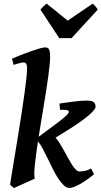

<svg xmlns="http://www.w3.org/2000/svg" viewBox="-20 -999 549 1040"><path d="M251.5 -691.9Q251.5 -672.9 248.5 -644.5Q245.6 -616.2 241 -581.5Q236.3 -546.9 230 -507.1Q223.6 -467.3 216.8 -425.5Q210 -383.8 202.9 -341.1Q195.8 -298.3 189.5 -258.3L272.5 -319.8Q306.2 -344.7 326.4 -361.6Q346.7 -378.4 351.6 -388.2Q356.4 -397.9 345.2 -401.6Q334 -405.3 305.7 -404.3L301.8 -438Q341.3 -443.8 380.1 -449Q418.9 -454.1 449.7 -454.1Q478.5 -454.1 488 -445.6Q497.6 -437 497.6 -420.4Q497.6 -413.1 487.1 -400.4Q476.6 -387.7 456.3 -370.8Q436 -354 407.2 -333.7Q378.4 -313.5 341.8 -291L280.8 -253.4Q293 -239.7 304.7 -220.9Q316.4 -202.1 327.6 -181.6Q338.9 -161.1 349.6 -141.4Q360.4 -121.6 370.6 -105.7Q380.9 -89.8 390.9 -80.1Q400.9 -70.3 410.6 -70.3Q421.9 -70.3 438.5 -73.2Q455.1 -76.2 473.6 -86.4L489.3 -55.2Q473.1 -41.5 454.6 -28.3Q436 -15.1 418 -4.6Q399.9 5.9 383.8 12.5Q367.7 19 356.9 19Q340.3 19 325 4.4Q309.6 -10.3 294.7 -33.2Q279.8 -56.2 265.6 -84.7Q251.5 -113.3 237.8 -141.4Q224.1 -169.4 211.2 -193.8Q198.2 -218.3 185.5 -233.4Q180.2 -196.8 175.8 -164.3Q171.4 -131.8 168.7 -105.5Q166 -79.1 165.8 -60.1Q165.5 -41 168.5 -31.7Q161.6 -28.3 145.5 -21Q129.4 -13.7 111.3 -5.6Q93.3 2.4 77.4 9.5Q61.5 16.6 55.7 20L34.7 1.5Q36.6 -12.7 41.5 -43.2Q46.4 -73.7 53.2 -114.7Q60.1 -155.8 68.1 -204.6Q76.2 -253.4 84.2 -304.2Q92.3 -355 99.9 -404.5Q107.4 -454.1 113.3 -497.3Q119.1 -540.5 122.8 -574.2Q126.5 -607.9 126.5 -626.5Q126.5 -638.7 125 -645.5Q123.5 -652.3 120.6 -655.8Q117.7 -659.2 113.3 -659.9Q108.9 -660.6 103 -660.6Q99.1 -660.6 90.8 -658.4Q82.5 -656.2 74.2 -653.8Q64.5 -650.9 53.7 -647.5L44.9 -681.2Q65.4 -690.4 92.5 -700.9Q119.6 -711.4 145.5 -720.7Q171.4 -730 192.6 -736.1Q213.9 -742.2 222.7 -742.2Q229.5 -742.2 234.9 -740.7Q240.2 -739.3 243.9 -734.1Q247.6 -729 249.5 -719Q251.5 -709 251.5 -691.9ZM367.7 -792.5H300.8L199.2 -946.8Q206.1 -956.1 215.6 -964.8Q225.1 -973.6 232.4 -979.5L346.7 -887.2L482.4 -979.5Q488.3 -974.1 496.3 -965.1Q504.4 -956.1 509.3 -946.8Z"/></svg>

Font: Gentium Basic
Style: Bold Italic
Weight: 700
Italic angle: -8°
Designer: J. Victor Gaultney and Annie Olsen
Foundry: SIL International
Version: Version 1.102; 2013; Maintenance release